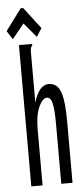

<svg xmlns="http://www.w3.org/2000/svg" viewBox="-81 -868 388 900"><g transform="rotate(-5 113.5 -418.0)"><path d="M29 -665H91V-658Q85 -652 83.5 -645Q82 -638 82 -621V-390Q106 -471 152 -471Q177 -471 193 -453.5Q209 -436 216 -395Q223 -354 223 -281V0H170V-279Q170 -348 163 -378Q156 -408 138 -408Q117 -408 99.5 -369Q82 -330 82 -263V0H29ZM3 -695 -23 -735 52 -836H64L141 -735L116 -696L59 -764Z"/></g></svg>

Font: Inconsolata UltraCondensed Medium
Style: Regular
Weight: 500
Width: 1
Monospace: yes
Designer: Raph Levien, Cyreal, Brenton Simpson
Foundry: Raph Levien, Cyreal, Google
Version: Version 3.001; ttfautohint (v1.8.2.53-6de2)